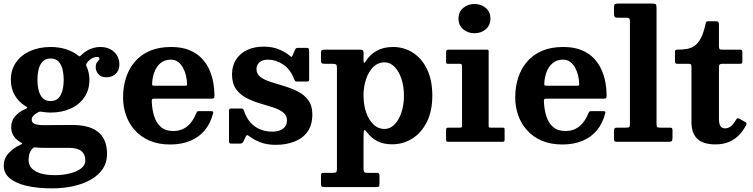

<svg xmlns="http://www.w3.org/2000/svg" viewBox="-20 -800 4246 1083"><path d="M191.3 -350Q191.3 -382 198 -409.4Q204.8 -436.7 220.9 -453.4Q237 -470 265.3 -470Q293.5 -470 309.6 -453.4Q325.7 -436.7 332.5 -409.4Q339.2 -382 339.2 -350Q339.2 -318 332.5 -290.6Q325.7 -263.3 309.6 -246.6Q293.5 -230 265.3 -230Q237 -230 220.9 -246.6Q204.8 -263.3 198 -290.6Q191.3 -318 191.3 -350ZM41.2 -350Q41.2 -301 63.2 -263Q85.2 -225 123.5 -201.5Q133 -195.8 133.7 -193.1Q134.5 -190.5 122.7 -185.3Q86 -168.5 64.6 -143.4Q43.2 -118.3 43.2 -84Q43.2 -53 57.5 -32.2Q71.7 -11.5 95.2 2Q104.5 7.3 105.4 9.4Q106.2 11.5 95.7 16.3Q57.7 33.3 29.5 63.1Q1.2 93 1.2 135Q1.2 177.5 35.5 205.9Q69.7 234.3 131 248.4Q192.2 262.5 273.8 262.5Q337.5 262.5 393.6 250Q449.8 237.5 492.5 213.1Q535.3 188.7 559.5 152.7Q583.8 116.7 583.8 69.5Q583.8 22.2 568.9 -9.5Q554 -41.3 527.6 -60Q501.3 -78.8 465.9 -86.9Q430.5 -95 389.3 -95Q373.3 -95 349.9 -94.8Q326.5 -94.5 302 -94.5Q277.5 -94.5 257.6 -94.3Q237.7 -94 228.2 -94Q205.8 -94 190.3 -96.8Q174.8 -99.5 166.8 -106.6Q158.8 -113.8 158.8 -126.5Q158.8 -137.3 168.4 -147.3Q178 -157.3 192 -165Q197.7 -168.8 202.5 -169.8Q207.2 -170.8 215.5 -169.5Q227.7 -167.5 240 -166.3Q252.3 -165 265.3 -165Q328.3 -165 377.8 -187.3Q427.3 -209.5 455.8 -251Q484.3 -292.5 484.3 -350Q484.3 -364.3 482.3 -377.5Q480.3 -390.7 476.6 -402.9Q473 -415 467.8 -426Q464.8 -433 465.8 -436.9Q466.8 -440.7 471 -446.5Q478.5 -456.7 487.9 -464Q497.3 -471.2 507.8 -475.1Q518.3 -479 527.8 -479Q540.8 -479 540.8 -469.2Q540.8 -462.7 535.5 -458Q530.3 -453.2 525 -445.1Q519.8 -437 519.8 -420.5Q519.8 -400 534.9 -382Q550 -364 580.3 -364Q600.3 -364 616.9 -372.5Q633.5 -381 643.4 -397.1Q653.3 -413.2 653.3 -436.5Q653.3 -479.3 623.6 -507.1Q594 -535 544.3 -535Q527.3 -535 508.6 -530.1Q490 -525.3 471.8 -514.9Q453.5 -504.5 437.5 -488.3Q431 -482 428.9 -482.1Q426.8 -482.3 419.5 -487.5Q390.5 -510.5 351 -522.8Q311.5 -535 265.3 -535Q202.3 -535 151.5 -512.8Q100.7 -490.5 71 -449Q41.2 -407.5 41.2 -350ZM461.3 104Q461.3 132.5 435.9 151.1Q410.5 169.7 371.1 178.9Q331.8 188 289.8 188Q244.3 188 211 178.6Q177.8 169.2 159.5 150.1Q141.3 131 141.3 102Q141.3 88 145.4 70Q149.5 52 165.3 35.8Q169.3 31.5 173.4 31.3Q177.5 31 184.5 32Q197.5 33.3 210.8 33.6Q224 34 237.2 34Q245.7 34 263.9 34Q282 34 303.2 34Q324.5 34 342.6 34Q360.8 34 368.8 34Q417.8 34 439.5 52.5Q461.3 71 461.3 104Z M674.2 -250Q674.2 -197.5 691 -149.7Q707.7 -102 741 -65Q774.2 -28 824 -6.5Q873.8 15 939.8 15Q1003.3 15 1052.5 -5.2Q1101.8 -25.5 1134.6 -64.7Q1167.5 -104 1182 -161.2Q1183.8 -168.3 1181.4 -170.6Q1179 -173 1170 -173H1102.5Q1094.2 -173 1091.6 -169.8Q1089 -166.5 1086.7 -161Q1074.2 -129.8 1056.1 -107.4Q1038 -85 1013.5 -73Q989 -61 956.8 -61Q913.3 -61 887.3 -84Q861.3 -107 849.4 -145.3Q837.5 -183.5 836 -228.7Q835.8 -237.7 838.3 -240.6Q840.8 -243.5 850 -243.5H1172.3Q1183.3 -243.5 1186.5 -246.5Q1189.8 -249.5 1189.8 -260.2Q1189.8 -294.2 1183.4 -332Q1177 -369.7 1161.3 -405.7Q1145.5 -441.7 1117.8 -471Q1090 -500.2 1047.4 -517.6Q1004.8 -535 944.3 -535Q876.3 -535 825.6 -513.3Q775 -491.5 741.2 -452.5Q707.5 -413.5 690.9 -361.8Q674.2 -310 674.2 -250ZM851.8 -316.5Q840.8 -316.5 839.1 -319.6Q837.5 -322.8 838.3 -332Q840 -365.8 851.6 -395.8Q863.3 -425.7 886 -444.6Q908.8 -463.5 943.8 -463.5Q967.3 -463.5 984.1 -451Q1001 -438.5 1012.1 -418.1Q1023.2 -397.8 1028.9 -373.9Q1034.5 -350 1035 -327.3Q1035.5 -319.8 1033.5 -318.1Q1031.5 -316.5 1021.2 -316.5Z M1638.5 -355.2Q1641.5 -347.5 1643.9 -343.7Q1646.3 -340 1657.5 -340H1710.8Q1719.3 -340 1721.5 -343Q1723.8 -346 1723.8 -354V-516.3Q1723.8 -530 1711 -530H1664.3Q1654 -530 1650.5 -527.9Q1647 -525.7 1643.8 -518.7L1631.3 -489.3Q1626.8 -478.5 1623.8 -479.3Q1620.8 -480 1613.3 -486.5Q1591.5 -505.3 1554.4 -521.1Q1517.3 -537 1466.3 -537Q1415 -537 1374.9 -518.4Q1334.7 -499.8 1311.7 -464.6Q1288.7 -429.5 1288.7 -380Q1288.7 -329.2 1311.2 -297.9Q1333.7 -266.5 1369 -248Q1404.2 -229.5 1443.7 -217.7Q1483.2 -206 1518.5 -194.7Q1553.7 -183.5 1576.2 -166.7Q1598.7 -150 1598.7 -120.5Q1598.7 -91.8 1577.4 -74.6Q1556 -57.5 1514.8 -57.5Q1478.3 -57.5 1447 -70.5Q1415.8 -83.5 1392.5 -109.5Q1369.3 -135.5 1356.5 -174.3Q1353.8 -182.3 1351.1 -185.1Q1348.5 -188 1337.8 -188H1284.7Q1276.2 -188 1274 -184.4Q1271.7 -180.8 1271.7 -172V-4.8Q1271.7 3.5 1274.1 6.7Q1276.5 10 1284.5 10H1332.5Q1342.3 10 1345.9 7.1Q1349.5 4.3 1352.8 -1.7L1366 -29.5Q1370 -37.5 1374 -37.7Q1378 -38 1384.8 -32.5Q1409.3 -13 1447.1 2Q1485 17 1534.8 17Q1593.3 17 1640.1 -1Q1687 -19 1714.4 -57Q1741.8 -95 1741.8 -154.5Q1741.8 -204 1719 -234.8Q1696.3 -265.5 1660.5 -283.6Q1624.8 -301.8 1584.5 -313.9Q1544.3 -326 1508.3 -337.3Q1472.3 -348.5 1449.5 -365.4Q1426.8 -382.3 1426.8 -411Q1426.8 -433.5 1443.5 -448.5Q1460.3 -463.5 1492.3 -463.5Q1535.8 -463.5 1576.6 -436.6Q1617.5 -409.7 1638.5 -355.2Z M2030.5 -260.5Q2030.5 -312.5 2045.3 -355.1Q2060 -397.7 2086.5 -423.1Q2113 -448.5 2148.5 -448.5Q2180.5 -448.5 2205.4 -423.1Q2230.3 -397.7 2244.4 -355.1Q2258.5 -312.5 2258.5 -260.5Q2258.5 -208.5 2244.4 -165.9Q2230.3 -123.3 2205.4 -97.9Q2180.5 -72.5 2148.5 -72.5Q2113 -72.5 2086.5 -97.9Q2060 -123.3 2045.3 -165.9Q2030.5 -208.5 2030.5 -260.5ZM1790.5 -463Q1790.5 -448.7 1794.1 -444.4Q1797.7 -440 1813 -440H1855.5Q1870.2 -440 1875.4 -436.4Q1880.5 -432.7 1880.5 -417.5V150.2Q1880.5 165.7 1877.1 170.4Q1873.7 175 1858.5 175H1806.5Q1795.7 175 1793.1 178.6Q1790.5 182.2 1790.5 193V235Q1790.5 246.8 1793.7 250.9Q1797 255 1809.5 255H2100.5Q2113.5 255 2117 252.4Q2120.5 249.8 2120.5 236.8V192.5Q2120.5 181.2 2117.1 178.1Q2113.8 175 2103 175H2054.5Q2038.5 175 2034.5 170.6Q2030.5 166.2 2030.5 150.5V-26Q2030.5 -64.5 2035.1 -66.2Q2039.8 -68 2050.8 -53Q2073.8 -21.5 2108.9 -3.7Q2144 14 2191.5 14Q2253.5 14 2305 -18.1Q2356.5 -50.2 2387.5 -111.6Q2418.5 -173 2418.5 -260.5Q2418.5 -348 2388.9 -409.4Q2359.3 -470.8 2308.9 -502.9Q2258.5 -535 2196.5 -535Q2143.5 -535 2105 -513.5Q2066.5 -492 2043.3 -455Q2037 -445.3 2033.8 -445.5Q2030.5 -445.8 2030.5 -460.5V-502.5Q2030.5 -514 2025.8 -517Q2021 -520 2010 -520H1812Q1800 -520 1795.2 -517Q1790.5 -514 1790.5 -500.7Z M2566.2 -695Q2566.2 -657.2 2592.7 -634.9Q2619.3 -612.5 2656.3 -612.5Q2693.5 -612.5 2719.9 -634.9Q2746.3 -657.2 2746.3 -695Q2746.3 -733 2719.9 -755.3Q2693.5 -777.5 2656.3 -777.5Q2619.3 -777.5 2592.7 -755.3Q2566.2 -733 2566.2 -695ZM2575.5 -440Q2586.2 -440 2586.2 -427.5V-92.5Q2586.2 -84.5 2584.2 -82.3Q2582.2 -80 2574 -80H2511.2Q2502.2 -80 2499.2 -77.5Q2496.2 -75 2496.2 -65.3V-12.3Q2496.2 -4.3 2499.1 -2.1Q2502 0 2510 0H2812Q2821.3 0 2823.8 -2.4Q2826.3 -4.7 2826.3 -13.8V-69Q2826.3 -76.8 2823.6 -78.4Q2821 -80 2813.3 -80H2746.8Q2740 -80 2738.1 -82.6Q2736.3 -85.3 2736.3 -92.3V-509.8Q2736.3 -516.5 2734 -518.3Q2731.8 -520 2725.3 -520H2509.7Q2496.2 -520 2496.2 -506.5V-451Q2496.2 -444 2498.6 -442Q2501 -440 2508 -440Z M2886.2 -250Q2886.2 -197.5 2903 -149.7Q2919.7 -102 2953 -65Q2986.2 -28 3036 -6.5Q3085.8 15 3151.8 15Q3215.3 15 3264.5 -5.2Q3313.8 -25.5 3346.6 -64.7Q3379.5 -104 3394 -161.2Q3395.8 -168.3 3393.4 -170.6Q3391 -173 3382 -173H3314.5Q3306.2 -173 3303.6 -169.8Q3301 -166.5 3298.7 -161Q3286.2 -129.8 3268.1 -107.4Q3250 -85 3225.5 -73Q3201 -61 3168.8 -61Q3125.3 -61 3099.3 -84Q3073.3 -107 3061.4 -145.3Q3049.5 -183.5 3048 -228.7Q3047.8 -237.7 3050.3 -240.6Q3052.8 -243.5 3062 -243.5H3384.3Q3395.3 -243.5 3398.5 -246.5Q3401.8 -249.5 3401.8 -260.2Q3401.8 -294.2 3395.4 -332Q3389 -369.7 3373.3 -405.7Q3357.5 -441.7 3329.8 -471Q3302 -500.2 3259.4 -517.6Q3216.8 -535 3156.3 -535Q3088.3 -535 3037.6 -513.3Q2987 -491.5 2953.2 -452.5Q2919.5 -413.5 2902.9 -361.8Q2886.2 -310 2886.2 -250ZM3063.8 -316.5Q3052.8 -316.5 3051.1 -319.6Q3049.5 -322.8 3050.3 -332Q3052 -365.8 3063.6 -395.8Q3075.3 -425.7 3098 -444.6Q3120.8 -463.5 3155.8 -463.5Q3179.3 -463.5 3196.1 -451Q3213 -438.5 3224.1 -418.1Q3235.2 -397.8 3240.9 -373.9Q3246.5 -350 3247 -327.3Q3247.5 -319.8 3245.5 -318.1Q3243.5 -316.5 3233.2 -316.5Z M3509.2 -700Q3523.7 -700 3528.5 -696.7Q3533.2 -693.5 3533.2 -678.5V-103.5Q3533.2 -87 3529.9 -83.5Q3526.5 -80 3510.2 -80H3461.3Q3450.3 -80 3446.7 -75.8Q3443.2 -71.5 3443.2 -60.5V-17.5Q3443.2 -5.5 3447.5 -2.7Q3451.7 0 3463.2 0H3746.8Q3763 0 3768.1 -3.5Q3773.3 -7 3773.3 -23.5V-65Q3773.3 -74.5 3770 -77.3Q3766.8 -80 3758.3 -80H3703.8Q3688.3 -80 3685.8 -84.4Q3683.3 -88.8 3683.3 -104V-755.5Q3683.3 -773 3678.3 -776.5Q3673.3 -780 3656.3 -780H3471.3Q3454.7 -780 3449 -776.7Q3443.2 -773.5 3443.2 -756.5V-727Q3443.2 -711.7 3446.4 -705.9Q3449.5 -700 3465.8 -700Z M4188.5 -95Q4192.5 -102.5 4189.9 -106.2Q4187.3 -110 4179 -114.3L4150.8 -130.3Q4142 -134.5 4138.6 -132.6Q4135.3 -130.8 4130.8 -123Q4117.3 -99 4102.4 -87.5Q4087.5 -76 4070.3 -76Q4051.3 -76 4043.3 -89.3Q4035.3 -102.5 4035.3 -130.5V-423.5Q4035.3 -433.2 4039.9 -436.6Q4044.5 -440 4053.5 -440H4152Q4160 -440 4163.6 -442.2Q4167.3 -444.5 4167.3 -452.2V-504.8Q4167.3 -514.3 4164.4 -517.1Q4161.5 -520 4152.8 -520H4053Q4042.5 -520 4038.9 -523.4Q4035.3 -526.8 4035.3 -537.8V-664.5Q4035.3 -680 4020.3 -680H3978.5Q3966 -680 3963.9 -676.8Q3961.8 -673.5 3959.5 -663.5Q3948.5 -614 3933.4 -585.1Q3918.3 -556.3 3898.9 -542.4Q3879.5 -528.5 3855.8 -524.3Q3832 -520 3803.7 -520Q3793.2 -520 3790.2 -517.4Q3787.2 -514.7 3787.2 -504V-455.5Q3787.2 -445.7 3790.4 -442.9Q3793.5 -440 3803.2 -440H3865Q3875 -440 3877.6 -435.9Q3880.2 -431.7 3880.2 -421.7V-111Q3880.2 -49.8 3912.6 -17.6Q3945 14.5 4015.8 14.5Q4061 14.5 4094.5 -0.6Q4128 -15.7 4151.1 -40.6Q4174.3 -65.5 4188.5 -95Z"/></svg>

Font: Besley
Style: Regular
Weight: 400
Designer: Owen Earl
Foundry: indestructible type*
Version: Version 4.000